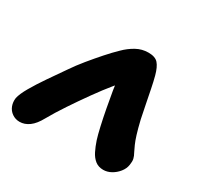

<svg xmlns="http://www.w3.org/2000/svg" viewBox="-131 -672 859 830"><g transform="rotate(30 298.0 -257.0)"><path d="M55 12Q34 12 17.5 0.5Q1 -11 -6 -29.5Q-13 -48 -10 -69Q-5 -92 15.5 -127.5Q36 -163 64.5 -204.5Q93 -246 121 -286Q144 -320 171.5 -353.5Q199 -387 226 -417.5Q253 -448 277 -471Q301 -495 329 -510.5Q357 -526 389 -526Q423 -526 438 -509Q453 -492 463 -455Q470 -429 476.5 -396Q483 -363 490 -328Q497 -293 504 -259Q514 -217 522 -191.5Q530 -166 537 -150.5Q544 -135 550 -123Q559 -107 561.5 -95Q564 -83 561 -65Q558 -45 544 -27.5Q530 -10 511 0.5Q492 11 472 11Q448 11 431.5 -2Q415 -15 404 -37Q393 -59 384 -86Q377 -108 368.5 -145.5Q360 -183 352 -225.5Q344 -268 337.5 -307Q331 -346 330 -371L377 -376Q358 -360 328.5 -324Q299 -288 265 -240.5Q231 -193 199 -145Q167 -97 144 -56Q125 -21 102.5 -4.5Q80 12 55 12Z"/></g></svg>

Font: Shantell Sans
Style: Bold Italic
Weight: 700
Italic angle: -11°
Designer: Stephen Nixon, Anya Danilova, Shantell Martin
Foundry: Arrow Type
Version: Version 1.011;[c5ecc13dd]